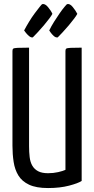

<svg xmlns="http://www.w3.org/2000/svg" viewBox="-20 -941 477 971"><path d="M223 10Q163 10 127 -7Q91 -24 73 -53.5Q55 -83 49 -122Q43 -161 43 -204V-683Q43 -692 47 -695Q51 -698 68 -699Q85 -700 127 -700V-202Q127 -172 130 -146.5Q133 -121 143.5 -103Q154 -85 173 -75Q192 -65 223 -65Q250 -65 274 -70.5Q298 -76 311 -82V-683Q311 -692 315 -695Q319 -698 336 -699Q353 -700 393 -700V-26Q375 -14 329 -2Q283 10 223 10ZM146 -752Q137 -750 126.5 -759Q116 -768 109 -777.5Q102 -787 102 -787Q113 -808 127 -831Q141 -854 155.5 -873.5Q170 -893 180.5 -906Q191 -919 193 -920Q207 -924 222.5 -905.5Q238 -887 245 -871Q241 -863 229.5 -847.5Q218 -832 202 -813Q186 -794 170.5 -777.5Q155 -761 146 -752ZM272 -752Q262 -750 252 -759Q242 -768 235.5 -777.5Q229 -787 229 -787Q239 -808 253.5 -831Q268 -854 281.5 -873.5Q295 -893 306 -906Q317 -919 319 -920Q333 -924 348 -905.5Q363 -887 371 -871Q367 -863 355.5 -847.5Q344 -832 328 -813Q312 -794 296.5 -777.5Q281 -761 272 -752Z"/></svg>

Font: Yanone Kaffeesatz
Style: Regular
Weight: 400
Designer: Yanone (Cyrillic: Daniel Pouzeot, Huerta Tipografica, and Cyreal)
Foundry: Yanone
Version: Version 2.003